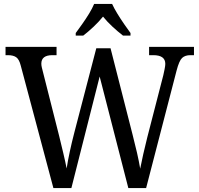

<svg xmlns="http://www.w3.org/2000/svg" viewBox="-20 -951 1008 971"><path d="M85 -619Q77 -651 62 -661.5Q47 -672 20 -672H8V-714H266V-672H245Q189 -672 189 -629Q189 -620 191.5 -610Q194 -600 197 -588L279 -264Q290 -219 300 -177Q310 -135 317 -99Q323 -138 333 -184.5Q343 -231 356 -281L467 -707H539L650 -272Q663 -222 673 -178Q683 -134 689 -98Q696 -134 704.5 -171.5Q713 -209 725 -257L806 -571Q809 -584 812.5 -601.5Q816 -619 816 -628Q816 -672 755 -672H734V-714H961V-672H943Q916 -672 901 -658Q886 -644 873 -594L719 0H629L484 -564L341 0H250ZM363 -784Q377 -803 395.5 -829Q414 -855 430.5 -882Q447 -909 456 -931H547Q557 -909 573.5 -882Q590 -855 608 -829Q626 -803 640 -784V-771H602Q576 -791 549 -816Q522 -841 501 -867Q480 -841 453.5 -816Q427 -791 401 -771H363Z"/></svg>

Font: Noto Serif Myanmar SemiCondensed
Style: Regular
Weight: 400
Width: 4
Designer: Ben Mitchell and the Monotype Design Team
Foundry: Monotype Imaging Inc.
Version: Version 2.106; ttfautohint (v1.8.4.7-5d5b)